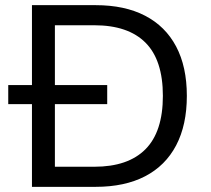

<svg xmlns="http://www.w3.org/2000/svg" viewBox="-20 -725 820 745"><path d="M104 0V-705H351Q464 -705 543 -664Q622 -623 663.5 -544.5Q705 -466 705 -353Q705 -240 663.5 -161Q622 -82 543 -41Q464 0 351 0ZM193 -78H346Q477 -78 544.5 -146Q612 -214 612 -353Q612 -492 544.5 -559.5Q477 -627 346 -627H193ZM12 -321V-395H396V-321Z"/></svg>

Font: Nunito Sans 8pt
Style: Regular
Weight: 400
Version: Version 3.101;gftools[0.9.27]